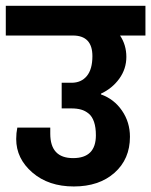

<svg xmlns="http://www.w3.org/2000/svg" viewBox="-32 -701 530 673"><path d="M477.8 -576.5H388.8Q410.9 -543.4 410.9 -501.5Q410.9 -459.6 386.2 -425.3Q361.4 -391 321.9 -372.7V-370.1Q367.5 -354 395.5 -313.4Q423.5 -272.8 423.5 -221.5Q423.5 -143.4 369.5 -95.4Q315.4 -47.4 226.8 -47.4Q138.1 -47.4 81.5 -96.2Q24.8 -145.1 24.8 -213.7Q24.8 -234.6 28.7 -253.7H144.2V-232.4Q144.2 -146.8 224.2 -146.8Q304.1 -146.8 304.1 -226.8Q304.1 -254.6 297.6 -273.7Q291.1 -292.8 278.9 -302.8Q266.7 -312.8 252.2 -316.9Q237.6 -321 218.1 -321H184.2V-410.9H218.9Q252.8 -410.9 272.4 -434.6Q291.9 -458.3 291.9 -504.3Q291.9 -576.5 223.3 -576.5H-11.7V-680.7H477.8Z"/></svg>

Font: Puralecka Narrow
Style: Bold
Weight: 700
Designer: Hector Gatti, Marcela Romero, Pablo Cosgaya and Nicolas Silva
Version: Version 1.004;PS 001.004;hotconv 1.0.70;makeotf.lib2.5.58329